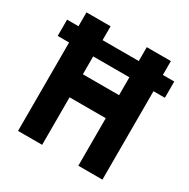

<svg xmlns="http://www.w3.org/2000/svg" viewBox="-177 -961 1104 1122"><g transform="rotate(30 375.0 -400.0)"><path d="M90.3 -800H252.9V-476.1H497.1V-800H659.7V0H497.1V-320.7H252.9V0H90.3ZM13.4 -706.4H736.6V-596.7H13.4Z"/></g></svg>

Font: Martian Mono Custom sWd Rg
Style: Regular
Weight: 400
Width: 6
Monospace: yes
Designer: Alex Havermale
Foundry: Evil Martians
Version: Version 1.000